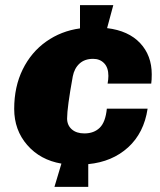

<svg xmlns="http://www.w3.org/2000/svg" viewBox="-20 -714 620 744"><path d="M568 -426Q568 -403 566 -390H397Q400 -407 400 -420Q400 -452 383.5 -469Q367 -486 341 -486Q308 -486 288 -467.5Q268 -449 262 -418Q240 -297 240 -255Q240 -229 258 -213Q276 -197 307 -197Q344 -197 366.5 -219Q389 -241 394 -293H552Q538 -199 476.5 -143Q415 -87 322 -78V10H191L218 -80Q136 -94 85.5 -152Q35 -210 35 -292Q35 -378 68 -445Q101 -512 159 -553Q217 -594 290 -604V-694H419L395 -605Q478 -595 523 -547Q568 -499 568 -426Z"/></svg>

Font: Chivo Black Italic
Style: Regular
Weight: 900
Italic angle: -8.05°
Designer: Hector Gatti
Foundry: Omnibus-Type
Version: Version 1.007